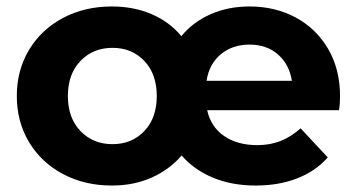

<svg xmlns="http://www.w3.org/2000/svg" viewBox="-20 -566 1104 594"><path d="M1029 -225H621Q632 -174 673 -145.5Q714 -117 776 -117Q816 -117 848.5 -130Q881 -143 910 -169L994 -79Q956 -36 899 -14Q842 8 771 8Q697 8 638.5 -16.5Q580 -41 542 -85Q504 -41 449 -16.5Q394 8 326 8Q242 8 175 -27.5Q108 -63 70 -126Q32 -189 32 -269Q32 -349 70 -412Q108 -475 175 -510.5Q242 -546 326 -546Q394 -546 449.5 -522Q505 -498 541 -454Q577 -498 631.5 -522Q686 -546 752 -546Q831 -546 894.5 -512Q958 -478 995 -415Q1032 -352 1032 -268Q1032 -245 1029 -225ZM619 -316H883Q875 -367 840 -397.5Q805 -428 752 -428Q699 -428 663 -398Q627 -368 619 -316ZM465 -269Q465 -337 426.5 -377.5Q388 -418 328 -418Q268 -418 229 -377.5Q190 -337 190 -269Q190 -201 229 -160.5Q268 -120 328 -120Q388 -120 426.5 -160.5Q465 -201 465 -269Z"/></svg>

Font: mBank
Style: Bold
Weight: 700
Designer: Julieta Ulanovsky
Foundry: Julieta Ulanovsky
Version: Version 7.200